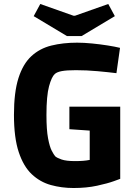

<svg xmlns="http://www.w3.org/2000/svg" viewBox="-20 -930 694 963"><path d="M349 13Q289 13 235 -2Q181 -17 139.5 -56Q98 -95 74 -167Q50 -239 50 -354Q50 -467 72.5 -538Q95 -609 137 -648Q179 -687 237.5 -701.5Q296 -716 367 -716Q401 -716 441.5 -712Q482 -708 520 -702Q558 -696 582 -690L564 -563Q524 -568 469 -573Q414 -578 361 -578Q315 -578 290.5 -573.5Q266 -569 255 -559Q239 -545 226 -497.5Q213 -450 213 -353Q213 -279 221 -236.5Q229 -194 239.5 -174Q250 -154 257 -146Q266 -138 289 -130Q312 -122 357 -122Q402 -122 430 -128V-275L328 -282V-395H583V-33Q583 -33 551.5 -21.5Q520 -10 467 1.5Q414 13 349 13ZM316 -749 149 -849 182 -910 349 -851H356L523 -910L556 -849L389 -749Z"/></svg>

Font: Ruda SemiBold
Style: Bold
Weight: 900
Designer: Mariela Monsalve and Angelina Sanchez
Foundry: Mariela Monsalve and Angelina Sanchez
Version: Version 2.000